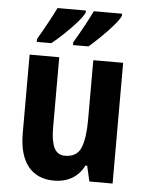

<svg xmlns="http://www.w3.org/2000/svg" viewBox="-54 -810 662 865"><g transform="rotate(5 276.5 -378.0)"><path d="M487 -546V0H382L366 -70H358Q338 -30 303 -10Q268 10 224 10Q146 10 105 -41.5Q64 -93 64 -191V-546H198V-228Q198 -167 213 -136.5Q228 -106 262 -106Q316 -106 334 -149.5Q352 -193 352 -274V-546ZM463 -756Q454 -737 429.5 -709Q405 -681 376 -653Q347 -625 325 -606H255V-619Q279 -659 301.5 -700.5Q324 -742 335 -766H463ZM299 -756Q289 -736 265 -709Q241 -682 212 -654.5Q183 -627 157 -606H91V-619Q115 -660 137 -700.5Q159 -741 171 -766H299Z"/></g></svg>

Font: Noto Sans Gurmukhi Condensed
Style: Bold
Weight: 700
Width: 3
Designer: Jelle Bosma - Monotype Design Team
Foundry: Monotype Imaging Inc.
Version: Version 2.004; ttfautohint (v1.8.4.7-5d5b)